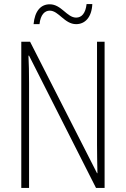

<svg xmlns="http://www.w3.org/2000/svg" viewBox="-20 -1011 615 938"><path d="M144 -893H173C178 -940 199 -959 223 -959C267 -959 295 -893 352 -893C395 -893 428 -926 431 -991H403C398 -946 379 -925 352 -925C307 -925 280 -990 223 -990C179 -990 150 -957 144 -893ZM491 -93V-807H454V-304C454 -267 455 -213 456 -165H454L127 -807H84V-93H122V-605C122 -659 121 -699 119 -739H122L449 -93Z"/></svg>

Font: Noto Sans Telugu UI Condensed ExtraLight
Style: Regular
Weight: 200
Width: 3
Designer: Jelle Bosma - Monotype Design Team
Foundry: Monotype Imaging Inc.
Version: Version 2.005